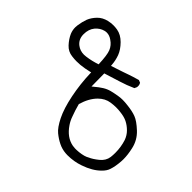

<svg xmlns="http://www.w3.org/2000/svg" viewBox="-135 -560 810 810"><g transform="rotate(45 270.5 -154.5)"><path d="M82 -414.1Q56.2 -408.2 39.3 -390.9Q22.5 -373.5 14.6 -354Q7.3 -334 3.9 -310.1Q2.9 -303.7 2.9 -297.4Q2.9 -280.8 9.3 -265.1Q18.6 -243.7 37.1 -223.6Q54.7 -204.6 80.1 -201.7Q95.7 -199.7 107.9 -199.7Q120.1 -199.7 130.4 -200.7Q151.9 -202.6 185.1 -210.4V-205.1Q187 -143.1 199.2 -82.5Q211.4 -22 230.5 16.6Q249.5 54.7 268.1 69.8Q286.6 85 306.9 95Q327.1 105 350.1 106.9Q355.5 107.4 360.8 107.4Q399.9 107.4 434.1 95.2Q481.4 79.1 509.3 51.3Q525.4 35.6 530.3 19.5Q537.6 -2 540 -34.2Q540.5 -40.5 540.5 -47.9Q540.5 -74.2 533.2 -106.4Q524.4 -146 494.9 -173.6Q465.3 -201.2 444.1 -209.2Q422.9 -217.3 390.6 -220.7Q374.5 -222.7 361.1 -222.7Q347.7 -222.7 336.9 -220.7Q315.4 -217.3 299.3 -213.1Q283.2 -209 267.8 -199.5Q252.4 -189.9 235.4 -175.3L228 -169.4L227.1 -246.6L297.4 -268.6Q329.6 -278.3 360.8 -292.5L365.7 -303.2Q366.2 -306.6 366.2 -309.6Q366.2 -318.8 361.3 -325.7L350.1 -330.1Q320.8 -321.8 304.2 -315.9Q287.6 -310.1 282.5 -308.3Q277.3 -306.6 272.5 -304.9Q267.6 -303.2 262.2 -301.5Q256.8 -299.8 251.5 -297.9Q240.7 -294.4 224.6 -289.1L224.1 -294.4Q222.2 -320.3 213.6 -343Q205.1 -365.7 182.6 -388.7Q160.2 -411.1 134.3 -415.5Q123 -417.5 110.1 -417.5Q97.2 -417.5 82 -414.1ZM386.7 63.5Q377.9 64.5 373 64.5Q368.2 64.5 363 64.5Q357.9 64.5 349.1 63Q307.1 55.2 277.8 11.7Q267.1 -3.9 260.7 -22.5Q250.5 -49.3 242.7 -79.1Q255.9 -125 282.7 -151.9Q305.2 -174.3 333 -178.2Q349.6 -180.7 363.5 -180.7Q377.4 -180.7 388.7 -179.2Q415.5 -176.3 432.1 -168Q449.7 -159.2 464.6 -144.3Q479.5 -129.4 486.8 -108.9Q497.1 -77.1 497.1 -42.5Q497.1 -29.3 495.6 -16.6Q492.2 8.3 470.5 25.9Q448.7 43.5 431.6 50.8Q417 60.1 386.7 63.5ZM110.8 -241.7Q87.4 -241.7 70.3 -254.9Q48.3 -271.5 48.3 -301.8Q48.3 -331.5 64 -350.6Q79.6 -369.1 101.1 -374.5Q106.9 -376 112.8 -376Q128.9 -376 144 -365.2Q164.6 -351.6 172.9 -330.6Q181.2 -310.5 183.1 -256.8Q153.3 -246.6 123 -242.7Q116.7 -241.7 110.8 -241.7Z"/></g></svg>

Font: Bakudai
Style: Light
Weight: 300
Version: Version 1.48